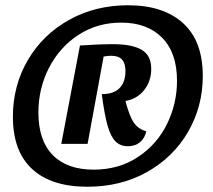

<svg xmlns="http://www.w3.org/2000/svg" viewBox="-20 -699 810 730"><path d="M751 -410Q751 -295 695.5 -198.5Q640 -102 540 -45.5Q440 11 312 11Q175 11 102 -56.5Q29 -124 29 -255Q29 -373 85.5 -470Q142 -567 242 -623Q342 -679 467 -679Q601 -679 676 -611Q751 -543 751 -410ZM126 -271Q126 -165 180.5 -109.5Q235 -54 336 -54Q432 -54 504.5 -102Q577 -150 615 -227.5Q653 -305 653 -392Q653 -498 596.5 -555.5Q540 -613 441 -613Q350 -613 278.5 -566.5Q207 -520 166.5 -441.5Q126 -363 126 -271ZM555 -437Q555 -391 528.5 -357Q502 -323 457 -315Q472 -257 489 -232.5Q506 -208 536 -200Q531 -174 512.5 -158.5Q494 -143 466 -143Q438 -143 419.5 -161Q401 -179 389 -221.5Q377 -264 367 -341Q412 -341 434.5 -364Q457 -387 457 -429Q457 -458 444 -472.5Q431 -487 402 -487Q391 -487 374 -484L313 -152H213L284 -526Q354 -531 411 -531Q481 -531 518 -510Q555 -489 555 -437Z"/></svg>

Font: Sansita
Style: Bold Italic
Weight: 700
Italic angle: -11°
Designer: Pablo Cosgaya
Foundry: Omnibus-Type
Version: Version 1.006